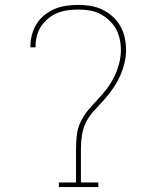

<svg xmlns="http://www.w3.org/2000/svg" viewBox="-20 -763 640 783"><path d="M381 0H220V-19H290V-156Q290 -185 293.5 -213.5Q297 -242 309.5 -267.5Q322 -293 340.5 -315Q359 -337 378.5 -357.5Q398 -378 415.5 -401Q433 -424 445.5 -449.5Q458 -475 465.5 -503Q473 -531 473 -559Q473 -582 468 -604.5Q463 -627 452 -646.5Q441 -666 424 -681.5Q407 -697 387 -707Q367 -717 344.5 -720.5Q322 -724 299 -724Q277 -724 255.5 -721Q234 -718 214 -710Q194 -702 177 -688Q160 -674 148 -656Q136 -638 130.5 -617Q125 -596 125 -574V-570H104V-575Q104 -599 110.5 -622.5Q117 -646 130 -666.5Q143 -687 162.5 -702.5Q182 -718 204 -727Q226 -736 250.5 -739.5Q275 -743 299 -743Q324 -743 349 -739Q374 -735 397 -724Q420 -713 439 -696Q458 -679 470.5 -657Q483 -635 488.5 -610Q494 -585 494 -560Q494 -531 487 -503Q480 -475 468 -449.5Q456 -424 439.5 -400.5Q423 -377 404 -355.5Q385 -334 365 -313Q345 -292 332 -267Q319 -242 314.5 -213.5Q310 -185 310 -156V-19H381Z"/></svg>

Font: Iosevka HT Thin Extended
Style: Regular
Weight: 100
Width: 7
Monospace: yes
Designer: Belleve Invis
Foundry: Belleve Invis
Version: Version 32.3.0; ttfautohint (v1.8.4)